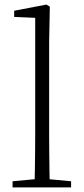

<svg xmlns="http://www.w3.org/2000/svg" viewBox="-20 -820 366 840"><path d="M35 0V-27L154 -38H173L291 -27V0ZM131 0Q132 -30 132.5 -69Q133 -108 133.5 -149.5Q134 -191 134 -226V-742L42 -746V-773L183 -800L198 -791L195 -637V-226Q195 -191 195.5 -149.5Q196 -108 196.5 -69Q197 -30 198 0Z"/></svg>

Font: Noto Serif KR ExtraLight ExtraLight
Style: Regular
Weight: 250
Version: Version 2.003-H1;hotconv 1.1.1;makeotfexe 2.6.0